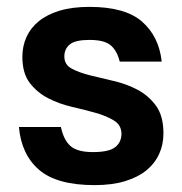

<svg xmlns="http://www.w3.org/2000/svg" viewBox="-20 -529 530 558"><path d="M255 9Q145 9 93.5 -35.5Q42 -80 35 -160H157Q165 -122 185 -104.5Q205 -87 250 -87Q297 -87 315 -101.5Q333 -116 333 -140Q333 -165 311.5 -178.5Q290 -192 258 -201Q226 -210 189 -218.5Q152 -227 120 -243.5Q88 -260 66.5 -288Q45 -316 45 -364Q45 -395 57 -421.5Q69 -448 93 -467.5Q117 -487 153.5 -498Q190 -509 240 -509Q344 -509 393 -466Q442 -423 450 -350H328Q320 -382 301.5 -397.5Q283 -413 240 -413Q199 -413 183 -400Q167 -387 167 -365Q167 -341 188.5 -329.5Q210 -318 242 -310Q274 -302 311 -293.5Q348 -285 380 -268Q412 -251 433.5 -221.5Q455 -192 455 -141Q455 -109 442.5 -81.5Q430 -54 405.5 -34Q381 -14 343.5 -2.5Q306 9 255 9Z"/></svg>

Font: PT Root UI Bold
Style: Regular
Weight: 700
Designer: Vitaly Kuzmin
Foundry: ParaType Ltd.
Version: Version 2.000G